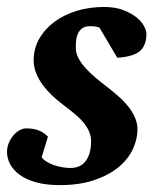

<svg xmlns="http://www.w3.org/2000/svg" viewBox="-27 -520 462 552"><path d="M394 -422.9Q394 -389.2 375 -373Q356 -356.9 310.1 -354L258.8 -440.9Q255.4 -441.9 251.5 -442.9Q248 -443.8 243.2 -444.3Q238.3 -444.8 232.9 -444.8Q217.8 -444.8 209.5 -438.7Q201.2 -432.6 197 -423.3Q192.9 -414.1 191.9 -403.1Q190.9 -392.1 190.9 -382.8Q190.9 -367.2 198.7 -352.5Q206.5 -337.9 219.2 -324Q231.9 -310.1 247.8 -296.6Q263.7 -283.2 279.8 -271Q296.9 -257.8 312.7 -243.9Q328.6 -230 341.1 -214.6Q353.5 -199.2 360.8 -182.6Q368.2 -166 368.2 -147.9Q368.2 -119.1 354.5 -90.3Q340.8 -61.5 313 -38.8Q285.2 -16.1 243.2 -2Q201.2 12.2 145 12.2Q105.5 12.2 76.9 4.2Q48.3 -3.9 29.8 -17.3Q11.2 -30.8 2.2 -47.9Q-6.8 -64.9 -6.8 -83Q-6.8 -96.2 -2 -108.4Q2.9 -120.6 11 -130.1Q19 -139.6 28.8 -145.3Q38.6 -150.9 48.8 -150.9Q70.8 -150.9 85.9 -144.3Q101.1 -137.7 110.8 -127L92.8 -67.9Q98.1 -60.5 107.9 -54.7Q117.7 -48.8 129.2 -44.9Q140.6 -41 152.6 -39.1Q164.6 -37.1 174.8 -37.1Q205.1 -37.1 220 -57.9Q234.9 -78.6 234.9 -113.8Q234.9 -128.9 229 -142.3Q223.1 -155.8 212.4 -168.5Q201.7 -181.2 186.5 -193.6Q171.4 -206.1 152.8 -220.2Q137.2 -231.9 122.3 -246.1Q107.4 -260.3 95.7 -276.1Q84 -292 76.9 -309.6Q69.8 -327.1 69.8 -346.2Q69.8 -381.3 86.4 -409.7Q103 -438 130.9 -458.3Q158.7 -478.5 195.3 -489.3Q231.9 -500 272 -500Q303.2 -500 326.2 -491.5Q349.1 -482.9 364.3 -470.9Q379.4 -459 386.7 -445.6Q394 -432.1 394 -422.9Z"/></svg>

Font: Charis SIL Cyr
Style: Bold Italic
Weight: 700
Italic angle: -11°
Foundry: SIL International
Version: Version 5.000